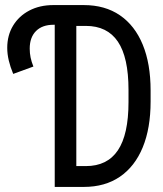

<svg xmlns="http://www.w3.org/2000/svg" viewBox="-20 -736 640 756"><path d="M195.5 0V-716H310Q393.5 -716 452.2 -675.8Q511 -635.5 542 -560.2Q573 -485 573 -379.5V-336.5Q573 -231 542 -155.8Q511 -80.5 452.2 -40.2Q393.5 0 310 0ZM32 -445Q20.5 -472.5 14.5 -498Q8.5 -523.5 8.5 -547.5Q8.5 -597 31.5 -635Q54.5 -673 95.5 -694.5Q136.5 -716 190 -716H245.5V-638.5H191Q146.5 -638.5 121.8 -613.8Q97 -589 97 -544.5Q97 -526.5 100.5 -509.5Q104 -492.5 111.5 -474ZM280.5 -82H318Q402.5 -82 444.2 -144.2Q486 -206.5 486 -334V-382Q486 -510 444.2 -572Q402.5 -634 318 -634H280.5Z"/></svg>

Font: Google Sans Code
Style: Regular
Weight: 400
Monospace: yes
Designer: Google Sans Code Authors
Foundry: Google LLC
Version: Version 6.000